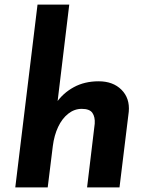

<svg xmlns="http://www.w3.org/2000/svg" viewBox="-20 -809 635 829"><path d="M224 -366Q252 -407 298.5 -432.5Q345 -458 406 -458Q468 -458 504.5 -421.5Q541 -385 536 -327L496 0H356L389 -275Q391 -304 379 -321.5Q367 -339 333 -339Q301 -339 274.5 -318Q248 -297 231 -261Q214 -225 208 -178L186 0H46L142 -789H279L225 -341Z"/></svg>

Font: Josefin Sans Thin
Style: Bold Italic
Weight: 700
Italic angle: -7°
Version: Version 2.000